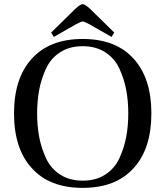

<svg xmlns="http://www.w3.org/2000/svg" viewBox="-20 -896 802 931"><path d="M228 -738 344 -852Q370 -876 381 -876Q392 -876 418 -852L534 -738L521 -717L414 -778Q388 -792 381 -792Q374 -792 348 -778L241 -717ZM133 -610Q219 -707 381 -707Q543 -707 629 -610Q714 -516 714 -346Q714 -176 629 -82Q543 15 381 15Q219 15 133 -82Q48 -176 48 -346Q48 -516 133 -610ZM170 -460Q160 -407 160 -346Q160 -285 170 -232Q180 -179 203 -129Q226 -79 271.5 -49.5Q317 -20 381 -20Q445 -20 490.5 -49.5Q536 -79 559 -129Q582 -179 592 -232Q602 -285 602 -346Q602 -407 592 -460Q582 -513 559 -563Q536 -613 490.5 -642.5Q445 -672 381 -672Q317 -672 271.5 -642.5Q226 -613 203 -563Q180 -513 170 -460Z"/></svg>

Font: Linguistics Pro
Style: Regular
Weight: 400
Designer: Stefan Peev, Context Ltd
Foundry: Stefan Peev, Context Ltd
Version: Version 001.000